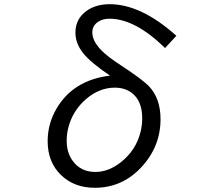

<svg xmlns="http://www.w3.org/2000/svg" viewBox="-20 -850 1040 911"><path d="M816.9 -680.2 763.2 -622.1Q621.1 -761.2 499.5 -761.2Q469.2 -761.2 448.7 -748.5Q418 -730 418 -696.3Q418 -656.2 459.5 -612.8Q488.3 -582.5 555.7 -538.6Q657.2 -472.2 688 -439.5Q741.7 -381.8 741.7 -284.7Q741.7 -152.3 647.9 -53.7Q558.1 41 429.7 41Q331.5 41 269 -20Q206.1 -81.1 206.1 -180.2Q206.1 -262.2 248 -334.5Q327.6 -470.2 502 -491.2Q409.2 -553.7 373.5 -599.1Q337.9 -644.5 337.9 -695.3Q337.9 -760.3 390.6 -798.3Q434.6 -830.1 500.5 -830.1Q649.4 -830.1 816.9 -680.2ZM524.4 -434.1Q451.2 -434.1 387.7 -379.4Q324.2 -324.2 303.7 -242.7Q296.4 -212.4 296.4 -182.6Q296.4 -126.5 323.7 -88.4Q361.8 -34.2 432.6 -34.2Q496.1 -34.2 555.7 -82Q624.5 -137.2 646.5 -222.2Q654.8 -255.4 654.8 -288.6Q654.8 -374 602.1 -411.6Q570.3 -434.1 524.4 -434.1Z"/></svg>

Font: BIZ UDPGothic
Style: Regular
Weight: 400
Designer: TypeBank Co., Ltd.
Foundry: Morisawa Inc.
Version: Version 1.051